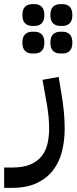

<svg xmlns="http://www.w3.org/2000/svg" viewBox="-80 -666 371 926"><path d="M-60 142H-22Q31 142 65.5 127.5Q100 113 120.5 87.5Q141 62 149 27.5Q157 -7 157 -47Q157 -75 154 -105Q151 -135 146 -164L125 -281L203 -295L216 -216Q232 -124 232 -46Q232 12 219 64Q206 116 176 155Q146 194 97.5 217Q49 240 -22 240H-60ZM210 -408Q189 -408 176 -420.5Q163 -433 163 -460Q163 -488 176 -500.5Q189 -513 210 -513H223Q243 -513 256 -500.5Q269 -488 269 -460Q269 -433 256 -420.5Q243 -408 223 -408ZM210 -541Q189 -541 176 -553.5Q163 -566 163 -593Q163 -621 176 -633.5Q189 -646 210 -646H223Q243 -646 256 -633.5Q269 -621 269 -593Q269 -566 256 -553.5Q243 -541 223 -541ZM75 -408Q54 -408 41 -420.5Q28 -433 28 -460Q28 -488 41 -500.5Q54 -513 75 -513H88Q108 -513 121 -500.5Q134 -488 134 -460Q134 -433 121 -420.5Q108 -408 88 -408ZM75 -541Q54 -541 41 -553.5Q28 -566 28 -593Q28 -621 41 -633.5Q54 -646 75 -646H88Q108 -646 121 -633.5Q134 -621 134 -593Q134 -566 121 -553.5Q108 -541 88 -541Z"/></svg>

Font: IBM Plex Sans Arabic Text
Style: Regular
Weight: 450
Designer: Mike Abbink, Paul van der Laan, Pieter van Rosmalen, Wael Morcos, Khajak Apelian
Foundry: Bold Monday
Version: Version 1.2